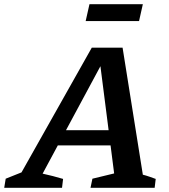

<svg xmlns="http://www.w3.org/2000/svg" viewBox="-56 -890 799 910"><path d="M621 -62Q637 -58 652.5 -52.5Q668 -47 682 -42L677 0H373L382 -43L485 -68L414 -623L443 -619L146 -67Q170 -62 194.5 -55.5Q219 -49 243 -42L238 0H-36L-29 -43L46 -73L379 -664H525ZM164 -201 198 -273H535L543 -201ZM350 -790 368 -870H621L603 -790Z"/></svg>

Font: Piazzolla Thin
Style: Bold Italic
Weight: 700
Italic angle: -11.3°
Version: Version 2.005